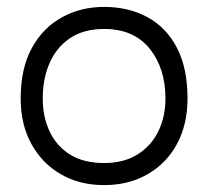

<svg xmlns="http://www.w3.org/2000/svg" viewBox="-20 -525 604 557"><path d="M282 12Q211 12 156.5 -19.5Q102 -51 71 -107.5Q40 -164 40 -239Q40 -327 72.5 -386Q105 -445 160 -475Q215 -505 282 -505Q353 -505 408 -475Q463 -445 493.5 -386Q524 -327 524 -239Q524 -164 493.5 -107.5Q463 -51 408 -19.5Q353 12 282 12ZM282 -52Q339 -52 379 -77Q419 -102 439.5 -144.5Q460 -187 460 -239Q460 -327 414 -384Q368 -441 282 -441Q223 -441 183.5 -414.5Q144 -388 124 -342.5Q104 -297 104 -239Q104 -186 124 -143.5Q144 -101 183.5 -76.5Q223 -52 282 -52Z"/></svg>

Font: Kulim Park Light
Style: Regular
Weight: 300
Designer: Noponies / Dale Sattler
Foundry: Noponies
Version: Version 1.000; ttfautohint (v1.8.3)